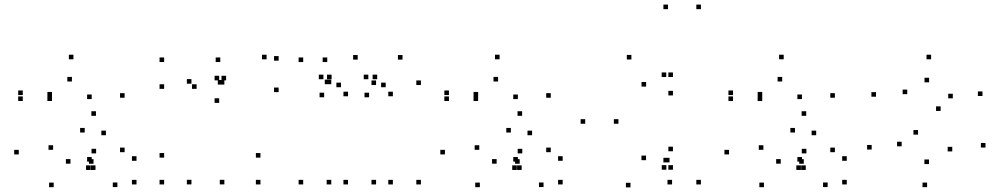

<svg xmlns="http://www.w3.org/2000/svg" viewBox="-20 -795 4380 838"><path d="M79.4 -380.1V-400.1H59.4V-380.1ZM79.4 -354.2V-374.2H59.4V-354.2ZM206.8 -354.2V-374.2H186.8V-354.2ZM206.9 -373.7V-393.7H186.9V-373.7ZM293.9 -439.3V-459.3H273.9V-439.3ZM380.2 -362.5V-382.5H360.2V-362.5ZM380.2 -89.7V-109.7H360.2V-89.7ZM388.2 -80.3V-100.3H368.2V-80.3ZM492.3 21.5V1.5H472.3V21.5ZM575.8 10V-10H555.8V10ZM575.8 -93.2V-113.2H555.8V-93.2ZM523.9 -130.8V-150.8H503.9V-130.8ZM523.9 -368.4V-388.4H503.9V-368.4ZM300.5 -536.2V-556.2H280.5V-536.2ZM398.8 -289.5V-309.5H378.8V-289.5ZM61.9 -121V-141H41.9V-121ZM214.3 22V2H194.3V22ZM375.6 -53.2V-73.2H355.6V-53.2ZM396.8 -53.2V-73.2H376.8V-53.2ZM399.5 -125.5V-145.5H379.5V-125.5ZM287.6 -80.6V-100.6H267.6V-80.6ZM211.8 -141.1V-161.1H191.8V-141.1ZM349.7 -216.6V-236.6H329.7V-216.6ZM442.3 -204.8V-224.8H422.3V-204.8Z M696.4 -524.2V-544.2H676.4V-524.2ZM696.4 -407.2V-427.2H676.4V-407.2ZM838.1 -407.2V-427.2H818.1V-407.2ZM815.6 -429.7V-449.7H795.6V-429.7ZM815.6 9.8V-10.2H795.6V9.8ZM959.2 9.8V-10.2H939.2V9.8ZM959.2 -425.8V-445.8H939.2V-425.8ZM950.6 -425.8V-445.8H930.6V-425.8ZM941.4 -524.2V-544.2H921.4V-524.2ZM1196.1 -530.2V-550.2H1176.1V-530.2ZM1143.6 -536.1V-556.1H1123.6V-536.1ZM966.8 -444.3V-464.3H946.8V-444.3ZM936.6 -444.3V-464.3H916.6V-444.3ZM936.6 -346V-366H916.6V-346ZM1196.1 -392.9V-412.9H1176.1V-392.9ZM1116.8 10V-10H1096.8V10ZM1116.8 -107V-127H1096.8V-107ZM696.4 -107V-127H676.4V-107ZM696.4 10V-10H676.4V10Z M1417.5 -427.5V-447.5H1397.5V-427.5ZM1408.3 -524.2V-544.2H1388.3V-524.2ZM1303.3 -524.2V-544.2H1283.3V-524.2ZM1303.3 10V-10H1283.3V10ZM1425.8 10V-10H1405.8V10ZM1425.8 -427.5V-447.5H1405.8V-427.5ZM1621.4 -423.9V-443.9H1601.4V-423.9ZM1541.2 -534.8V-554.8H1521.2V-534.8ZM1427.3 -449.2V-469.2H1407.3V-449.2ZM1391.5 -449.2V-469.2H1371.5V-449.2ZM1394.8 -370.4V-390.4H1374.8V-370.4ZM1468.2 -414.3V-434.3H1448.2V-414.3ZM1499 -374.8V-394.8H1479V-374.8ZM1499 10V-10H1479V10ZM1621.4 10V-10H1601.4V10ZM1817.1 -423.9V-443.9H1797.1V-423.9ZM1736.8 -534.8V-554.8H1716.8V-534.8ZM1626.3 -449.2V-469.2H1606.3V-449.2ZM1587.6 -449.2V-469.2H1567.6V-449.2ZM1590.9 -370.4V-390.4H1570.9V-370.4ZM1663.4 -414.3V-434.3H1643.4V-414.3ZM1694.7 -374.8V-394.8H1674.7V-374.8ZM1694.7 10V-10H1674.7V10ZM1817.1 10V-10H1797.1V10Z M1939.4 -380.1V-400.1H1919.4V-380.1ZM1939.4 -354.2V-374.2H1919.4V-354.2ZM2066.8 -354.2V-374.2H2046.8V-354.2ZM2066.9 -373.7V-393.7H2046.9V-373.7ZM2153.9 -439.3V-459.3H2133.9V-439.3ZM2240.2 -362.5V-382.5H2220.2V-362.5ZM2240.2 -89.7V-109.7H2220.2V-89.7ZM2248.2 -80.3V-100.3H2228.2V-80.3ZM2352.3 21.5V1.5H2332.3V21.5ZM2435.8 10V-10H2415.8V10ZM2435.8 -93.2V-113.2H2415.8V-93.2ZM2383.9 -130.8V-150.8H2363.9V-130.8ZM2383.9 -368.4V-388.4H2363.9V-368.4ZM2160.5 -536.2V-556.2H2140.5V-536.2ZM2258.8 -289.5V-309.5H2238.8V-289.5ZM1921.9 -121V-141H1901.9V-121ZM2074.3 22V2H2054.3V22ZM2235.6 -53.2V-73.2H2215.6V-53.2ZM2256.8 -53.2V-73.2H2236.8V-53.2ZM2259.5 -125.5V-145.5H2239.5V-125.5ZM2147.6 -80.6V-100.6H2127.6V-80.6ZM2071.8 -141.1V-161.1H2051.8V-141.1ZM2209.7 -216.6V-236.6H2189.7V-216.6ZM2302.3 -204.8V-224.8H2282.3V-204.8Z M2902.1 -86.2V-106.2H2882.1V-86.2ZM2913.3 10V-10H2893.3V10ZM3039.2 10V-10H3019.2V10ZM3039.2 -755V-775H3019.2V-755ZM2895.5 -755V-775H2875.5V-755ZM2895.5 -86.2V-106.2H2875.5V-86.2ZM2731.8 22.8V2.8H2711.8V22.8ZM2888.4 -54.2V-74.2H2868.4V-54.2ZM2917.1 -54.2V-74.2H2897.1V-54.2ZM2917.1 -134.8V-154.8H2897.1V-134.8ZM2799.7 -95.9V-115.9H2779.7V-95.9ZM2679.2 -254.9V-274.9H2659.2V-254.9ZM2800 -417.1V-437.1H2780V-417.1ZM2917.1 -378.5V-398.5H2897.1V-378.5ZM2917.1 -458.8V-478.8H2897.1V-458.8ZM2887.9 -458.8V-478.8H2867.9V-458.8ZM2735.8 -535.3V-555.3H2715.8V-535.3ZM2534.2 -254.9V-274.9H2514.2V-254.9Z M3179.4 -380.1V-400.1H3159.4V-380.1ZM3179.4 -354.2V-374.2H3159.4V-354.2ZM3306.8 -354.2V-374.2H3286.8V-354.2ZM3306.9 -373.7V-393.7H3286.9V-373.7ZM3393.9 -439.3V-459.3H3373.9V-439.3ZM3480.2 -362.5V-382.5H3460.2V-362.5ZM3480.2 -89.7V-109.7H3460.2V-89.7ZM3488.2 -80.3V-100.3H3468.2V-80.3ZM3592.3 21.5V1.5H3572.3V21.5ZM3675.8 10V-10H3655.8V10ZM3675.8 -93.2V-113.2H3655.8V-93.2ZM3623.9 -130.8V-150.8H3603.9V-130.8ZM3623.9 -368.4V-388.4H3603.9V-368.4ZM3400.5 -536.2V-556.2H3380.5V-536.2ZM3498.8 -289.5V-309.5H3478.8V-289.5ZM3161.9 -121V-141H3141.9V-121ZM3314.3 22V2H3294.3V22ZM3475.6 -53.2V-73.2H3455.6V-53.2ZM3496.8 -53.2V-73.2H3476.8V-53.2ZM3499.5 -125.5V-145.5H3479.5V-125.5ZM3387.6 -80.6V-100.6H3367.6V-80.6ZM3311.8 -141.1V-161.1H3291.8V-141.1ZM3449.7 -216.6V-236.6H3429.7V-216.6ZM3542.3 -204.8V-224.8H3522.3V-204.8Z M3803.3 -372.9V-392.9H3783.3V-372.9ZM3986.8 -207.4V-227.4H3966.8V-207.4ZM4136.2 -134.1V-154.1H4116.2V-134.1ZM4034.6 -78.9V-98.9H4014.6V-78.9ZM3915.4 -156.4V-176.4H3895.4V-156.4ZM3784.5 -142.3V-162.3H3764.5V-142.3ZM4026.4 21.9V1.9H4006.4V21.9ZM4281.2 -151V-171H4261.2V-151ZM4085.5 -310.8V-330.8H4065.5V-310.8ZM3939.7 -384V-404H3919.7V-384ZM4035.1 -435.6V-455.6H4015.1V-435.6ZM4138.6 -365.8V-385.8H4118.6V-365.8ZM4268.1 -376V-396H4248.1V-376ZM4043.9 -536.2V-556.2H4023.9V-536.2Z"/></svg>

Font: Monaspace Neon Dots Var
Style: Regular
Weight: 400
Designer: Riley Cran and the Lettermatic Team
Version: Version 1.100 (Monaspace Neon Dots)